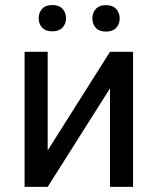

<svg xmlns="http://www.w3.org/2000/svg" viewBox="-20 -731 617 751"><path d="M410.2 -528.3H500.5V0H410.2V-385.3L166.5 0H76.2V-528.3H166.5V-142.6ZM131.3 -659.7Q131.3 -681.6 144.8 -696.5Q158.2 -711.4 184.6 -711.4Q210.9 -711.4 224.6 -696.5Q238.3 -681.6 238.3 -659.7Q238.3 -637.7 224.6 -623Q210.9 -608.4 184.6 -608.4Q158.2 -608.4 144.8 -623Q131.3 -637.7 131.3 -659.7ZM341.3 -658.7Q341.3 -680.7 354.7 -695.8Q368.2 -710.9 394.5 -710.9Q420.9 -710.9 434.6 -695.8Q448.2 -680.7 448.2 -658.7Q448.2 -636.7 434.6 -622.1Q420.9 -607.4 394.5 -607.4Q368.2 -607.4 354.7 -622.1Q341.3 -636.7 341.3 -658.7Z"/></svg>

Font: Noboto
Style: Regular
Weight: 400
Designer: Google
Version: Version 2.001101; 2014